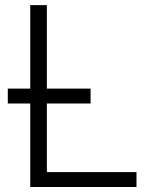

<svg xmlns="http://www.w3.org/2000/svg" viewBox="-20 -748 592 768"><path d="M101.1 0H525.9V-59.6H167.5V-334H342.3V-393.6H167.5V-727.5H101.1V-393.6H11.2V-334H101.1Z"/></svg>

Font: Raveo Display Display Light
Style: Regular
Weight: 300
Designer: Jakub Foglar, Rasmus Andersson (Inter)
Foundry: Jakubfoglar.com
Version: Version 1.100;Glyphs 3.2.3 (3260)